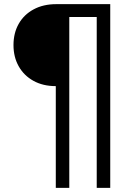

<svg xmlns="http://www.w3.org/2000/svg" viewBox="-20 -725 639 925"><path d="M248.8 180V-310.1Q187 -310.1 141.2 -335.5Q95.3 -360.9 70.2 -405.5Q45 -450.1 45 -507.8Q45 -566 70.2 -610.3Q95.3 -654.7 141.9 -679.8Q188.5 -705 250.8 -705H511.1V180H446V-643H313.8V180Z"/></svg>

Font: Mulish ExtraLight
Style: Regular
Weight: 200
Designer: Vernon Adams
Foundry: Vernon Adams
Version: Version 3.603